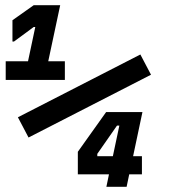

<svg xmlns="http://www.w3.org/2000/svg" viewBox="-20 -720 652 740"><path d="M521 -510 562 -432 90 -190 49 -268ZM88 -484 116 -616H110L34 -560H28V-642L110 -700H212L166 -484H230V-412H2V-484ZM389 -288H529L493 -118H527V-48H478L468 0H390L400 -48H280V-135ZM355 -127V-118H415L440 -236H431Z"/></svg>

Font: Space Mono
Style: Bold Italic
Weight: 700
Italic angle: -12°
Monospace: yes
Designer: Colophon Foundry / Benjamin Critton
Foundry: Colophon Foundry
Version: Version 1.000;PS 1.000;hotconv 1.0.81;makeotf.lib2.5.63406